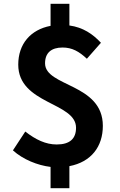

<svg xmlns="http://www.w3.org/2000/svg" viewBox="-20 -866 629 1010"><path d="M246 124H345V8C460 -14 521 -95 521 -204C521 -428 217 -409 217 -533C217 -588 250 -616 309 -616C360 -616 396 -595 437 -557L511 -641C468 -687 417 -722 345 -732V-846H246V-730C141 -710 76 -635 76 -526C76 -317 380 -329 380 -194C380 -137 348 -106 278 -106C221 -106 168 -131 113 -174L48 -75C101 -27 178 4 246 12Z"/></svg>

Font: Source Han Sans CN
Style: Bold
Weight: 700
Designer: Ryoko NISHIZUKA 西塚涼子 (kana, bopomofo & ideographs); Paul D. Hunt (Latin, Greek & Cyrillic); Sandoll Communications 산돌커뮤니
Foundry: Adobe
Version: Version 2.001;hotconv 1.0.107;makeotfexe 2.5.65593